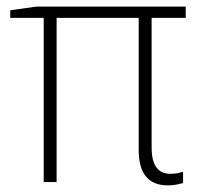

<svg xmlns="http://www.w3.org/2000/svg" viewBox="-20 -550 607 580"><path d="M494 -25Q508 -25 517.5 -27Q527 -29 533 -31V3Q526 5 514 7.5Q502 10 487 10Q399 10 399 -97V-496H151V0H112V-496H11V-519L89 -530H541V-496H438V-105Q438 -25 494 -25Z"/></svg>

Font: Noto Sans Disp ExtLt
Style: Regular
Weight: 200
Designer: Monotype Design Team
Foundry: Monotype Imaging Inc.
Version: Version 2.000;GOOG;noto-source:20170915:90ef993387c0